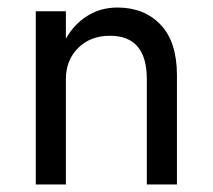

<svg xmlns="http://www.w3.org/2000/svg" viewBox="-20 -490 565 510"><path d="M370 -280V0H450V-290Q450 -379 406.5 -424.5Q363 -470 292 -470Q247 -470 211.5 -447.5Q176 -425 155 -387V-460H75V0H155V-280Q155 -330 187.5 -362.5Q220 -395 272 -395Q370 -395 370 -280Z"/></svg>

Font: Jost-400-Book
Style: Regular
Weight: 400
Version: Version 3.200; ttfautohint (v0.97) -l 8 -r 50 -G 200 -x 14 -